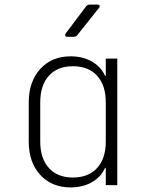

<svg xmlns="http://www.w3.org/2000/svg" viewBox="-20 -805 640 835"><path d="M273 -645Q266 -645 264 -649.5Q262 -654 266 -660L355 -778Q361 -785 370 -785H403Q411 -785 413 -780.5Q415 -776 410 -770L316 -652Q310 -645 301 -645ZM287 10Q205 10 155 -44.5Q105 -99 105 -189V-360Q105 -450 155 -505Q205 -560 287 -560Q340 -560 379.5 -537.5Q419 -515 437 -475H440V-550H490V0H440V-75H437Q419 -35 379.5 -12.5Q340 10 287 10ZM297 -33Q365 -33 402.5 -74.5Q440 -116 440 -189V-360Q440 -434 402.5 -475.5Q365 -517 297 -517Q230 -517 192.5 -475.5Q155 -434 155 -360V-189Q155 -116 192.5 -74.5Q230 -33 297 -33Z"/></svg>

Font: Pitagon Sans Mono Thin
Style: Regular
Weight: 100
Monospace: yes
Designer: Travis Tran
Foundry: Pitagon
Version: Version 1.001; ttfautohint (v1.8.4.7-5d5b);gftools[0.9.26]